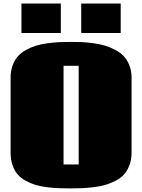

<svg xmlns="http://www.w3.org/2000/svg" viewBox="-20 -1032 793 1071"><path d="M39.1 0ZM653.3 -1012.2V-848.1H433.1V-1012.2ZM319.3 -1012.2V-848.1H99.6V-1012.2ZM375 19Q335.9 19 306.6 17.8Q277.3 16.6 240.5 12Q203.6 7.3 176.8 -1Q149.9 -9.3 122.6 -24.2Q95.2 -39.1 77.9 -59.6Q60.5 -80.1 49.8 -111.1Q39.1 -142.1 39.1 -180.7V-598.6Q39.1 -636.2 50.3 -666.7Q61.5 -697.3 79.6 -717.8Q97.7 -738.3 125.2 -753.4Q152.8 -768.6 180.7 -777.1Q208.5 -785.6 244.4 -790.5Q280.3 -795.4 309.8 -796.9Q339.4 -798.3 375 -798.3Q408.2 -798.3 436 -797.1Q463.9 -795.9 500 -791Q536.1 -786.1 564.5 -777.8Q592.8 -769.5 621.8 -754.4Q650.9 -739.3 670.2 -718.8Q689.5 -698.2 701.7 -667.5Q713.9 -636.7 713.9 -598.6V-180.7Q713.9 -142.1 702.4 -111.3Q690.9 -80.6 672.9 -60.1Q654.8 -39.6 626.5 -24.7Q598.1 -9.8 570.8 -1.5Q543.5 6.8 506.3 11.5Q469.2 16.1 440.7 17.6Q412.1 19 375 19ZM334.5 -114.7H418.9V-665H334.5Z"/></svg>

Font: Coda
Style: Heavy
Weight: 800
Version: Version 2.000; ttfautohint (v0.8) -r 50 -G 200 -x